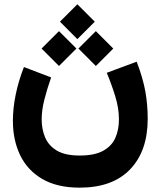

<svg xmlns="http://www.w3.org/2000/svg" viewBox="-20 -657 746 893"><path d="M339.8 -637.2 420.9 -556.2 339.8 -475.1 258.8 -556.2ZM425.8 -512.2 506.8 -431.2 425.8 -350.1 344.7 -431.2ZM254.4 -512.2 335.4 -431.2 254.4 -350.1 173.3 -431.2ZM350.6 66.4Q418.9 66.4 459 44.7Q499 22.9 516.1 -14.9Q533.2 -52.7 533.2 -101.6Q533.2 -153.3 516.1 -209Q499 -264.6 476.6 -318.4L615.7 -370.1Q644.5 -294.9 655.8 -232.7Q667 -170.4 667 -104.5Q667 45.4 585.2 130.6Q503.4 215.8 350.6 215.8Q245.6 215.8 176.5 175.3Q107.4 134.8 73.7 64.7Q40 -5.4 40 -94.7Q40 -154.3 53.2 -218Q66.4 -281.7 91.3 -345.2L217.8 -296.9Q199.2 -244.1 186.5 -194.3Q173.8 -144.5 173.8 -102.1Q173.8 -56.2 189.9 -17.8Q206.1 20.5 244.6 43.5Q283.2 66.4 350.6 66.4Z"/></svg>

Font: Vazirmatn FD NL Black
Style: Regular
Weight: 900
Designer: Saber Rastikerdar
Foundry: Saber Rastikerdar
Version: Version 33.003